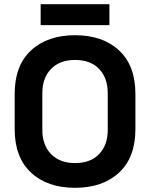

<svg xmlns="http://www.w3.org/2000/svg" viewBox="-20 -882 716 916"><path d="M50 -266V-434Q50 -569 128 -641.5Q206 -714 338 -714Q470 -714 548 -641.5Q626 -569 626 -434V-266Q626 -131 548 -58.5Q470 14 338 14Q206 14 128 -58.5Q50 -131 50 -266ZM494 -262V-438Q494 -510 453 -553Q412 -596 338 -596Q265 -596 223.5 -553Q182 -510 182 -438V-262Q182 -190 223.5 -147Q265 -104 338 -104Q412 -104 453 -147Q494 -190 494 -262ZM174 -762V-862H502V-762Z"/></svg>

Font: Space 7353
Style: Regular
Weight: 400
Designer: Christine Claussen + Ruben Lyon  (Space 7353)
Version: Version 1.000;FEAKit 1.0